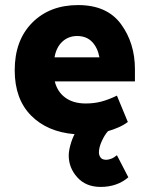

<svg xmlns="http://www.w3.org/2000/svg" viewBox="-20 -519 588 757"><path d="M288 -499Q402 -499 457 -424Q512 -349 512 -246V-198H196Q206 -157 237.5 -134Q269 -111 318 -111Q351 -111 379.5 -118.5Q408 -126 441 -142L484 -38Q468 -26 447.5 -17Q427 -8 406 -2Q393 12 381.5 37Q370 62 370 82Q370 93 376.5 102Q383 111 399 111Q407 111 418 107Q429 103 441 93L486 180Q464 199 436.5 208.5Q409 218 377 218Q319 218 285 180.5Q251 143 251 94Q251 77 257.5 53Q264 29 274 10Q166 1 102 -64Q38 -129 38 -242Q38 -360 107 -429.5Q176 -499 288 -499ZM284 -377Q250 -377 226 -355Q202 -333 195 -293H372Q365 -331 343 -354Q321 -377 284 -377Z"/></svg>

Font: Palanquin Dark Medium
Style: Regular
Weight: 500
Designer: Pria Ravichandran
Version: Version 1.001